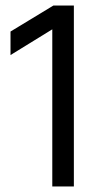

<svg xmlns="http://www.w3.org/2000/svg" viewBox="-20 -674 363 694"><path d="M247 0H169V-568L18 -475V-560L173 -654H247Z"/></svg>

Font: Hind Vadodara
Style: Regular
Weight: 400
Designer: Hitesh Malaviya
Foundry: Indian Type Foundry
Version: Version 1.001;PS 1.0;hotconv 1.0.86;makeotf.lib2.5.63406; tt